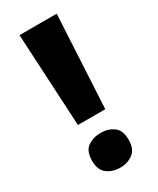

<svg xmlns="http://www.w3.org/2000/svg" viewBox="-188 -773 697 845"><g transform="rotate(-30 161.0 -350.5)"><path d="M92 -243 67 -714H256L231 -243ZM161 13Q122 13 94.5 -7.5Q67 -28 67 -75Q67 -124 94.5 -143.5Q122 -163 161 -163Q198 -163 225.5 -143.5Q253 -124 253 -75Q253 -28 225.5 -7.5Q198 13 161 13Z"/></g></svg>

Font: Noto Sans Malayalam ExtraBold
Style: Regular
Weight: 800
Designer: Jelle Bosma - Monotype Design Team
Foundry: Monotype Imaging Inc.
Version: Version 2.104; ttfautohint (v1.8.4.7-5d5b)